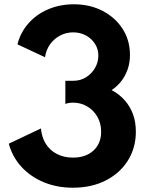

<svg xmlns="http://www.w3.org/2000/svg" viewBox="-20 -860 714 896"><path d="M320 16Q246 16 184.5 -9.5Q123 -35 80.5 -81Q38 -127 21 -189.5L171 -260.5Q174.5 -220.5 193.2 -189.8Q212 -159 244.8 -141.8Q277.5 -124.5 320.5 -124.5Q380.5 -124.5 416.2 -157.5Q452 -190.5 452 -245Q452 -284 434.5 -314.8Q417 -345.5 387.2 -363.2Q357.5 -381 321 -381Q300 -381 285 -375V-483H322.5Q355 -483 381.2 -499.2Q407.5 -515.5 423.2 -542.5Q439 -569.5 439 -600.5Q439 -631 423.2 -655.5Q407.5 -680 381 -694.5Q354.5 -709 321.5 -709Q288.5 -709 260.2 -694Q232 -679 213.5 -653Q195 -627 190 -593L61.5 -653Q75.5 -709 113 -751.2Q150.5 -793.5 205.2 -816.8Q260 -840 324.5 -840Q400 -840 459.2 -809Q518.5 -778 552.5 -724.8Q586.5 -671.5 586.5 -603.5Q586.5 -568.5 576.2 -538Q566 -507.5 547 -482.5Q528 -457.5 501 -439.5Q536 -421 561.5 -392.5Q587 -364 600.5 -327.2Q614 -290.5 614 -245.5Q614 -170.5 577 -111.2Q540 -52 473.8 -18Q407.5 16 320 16Z"/></svg>

Font: Spartan Thin
Style: Bold
Weight: 700
Version: Version 1.004